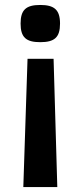

<svg xmlns="http://www.w3.org/2000/svg" viewBox="-20 -561 325 774"><path d="M142 -541C84.3 -541 63 -520.7 63 -466C63 -410.6 85.1 -391 142 -391C199.7 -391 222 -410.1 222 -466C222 -522.2 198.1 -541 142 -541ZM74 193H211L196 -324H91Z"/></svg>

Font: Fog Sans
Style: Bold
Weight: 700
Foundry: Intel Corporation
Version: Version 1.00